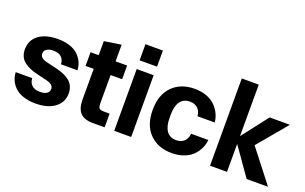

<svg xmlns="http://www.w3.org/2000/svg" viewBox="-83 -1078 2317 1460"><g transform="rotate(20 1075.5 -348.0)"><path d="M194.8 -205.1Q161.6 -213.4 136.5 -223.9Q111.3 -234.4 88.9 -251.2Q66.4 -268.1 54.7 -293.2Q43 -318.4 43 -351.1Q43 -424.8 99.6 -467.3Q156.2 -509.8 253.9 -509.8Q309.6 -509.8 352.3 -495.1Q395 -480.5 420.4 -455.3Q445.8 -430.2 459 -400.4Q472.2 -370.6 473.1 -336.9H339.8Q338.9 -372.6 316.9 -393.8Q294.9 -415 252 -415Q216.8 -415 197.5 -401.6Q178.2 -388.2 178.2 -365.2Q178.2 -328.1 234.9 -314.9L317.9 -294.9Q351.1 -287.1 376.5 -276.6Q401.9 -266.1 424.3 -249.3Q446.8 -232.4 459 -207Q471.2 -181.6 471.2 -148.9Q471.2 -75.7 413.8 -33Q356.4 9.8 258.8 9.8Q202.6 9.8 159.4 -4.9Q116.2 -19.5 90.6 -44.4Q64.9 -69.3 51.8 -99.1Q38.6 -128.9 37.1 -163.1H170.9Q171.9 -128.4 194.3 -106.7Q216.8 -85 261.2 -85Q296.4 -85 315.7 -98.4Q335 -111.8 335 -134.8Q335 -171.4 277.8 -185.1Z M720.7 0Q649.4 0 617.7 -34.9Q585.9 -69.8 585.9 -138.2V-389.2H520V-500H585.9V-613.8L722.7 -634.8V-500H815.9V-389.2H722.7V-163.1Q722.7 -129.9 731.9 -120.4Q741.2 -110.8 771 -110.8H815.9V0Z M893.6 0V-500H1030.8V0ZM891.6 -569.8H1032.7V-700.2H891.6Z M1361.3 9.8Q1249.5 9.8 1181.6 -58.3Q1113.8 -126.5 1113.8 -250Q1113.8 -373.5 1181.6 -441.7Q1249.5 -509.8 1361.3 -509.8Q1415.5 -509.8 1458.7 -493.4Q1502 -477.1 1529.1 -449.5Q1556.2 -421.9 1571.5 -389.2Q1586.9 -356.4 1590.3 -320.8H1450.7Q1447.8 -359.4 1424.1 -382.6Q1400.4 -405.8 1359.4 -405.8Q1308.1 -405.8 1281.7 -368.9Q1255.4 -332 1255.4 -262.2V-237.8Q1255.4 -168 1281.7 -131.1Q1308.1 -94.2 1359.4 -94.2Q1400.4 -94.2 1424.1 -117.4Q1447.8 -140.6 1450.7 -179.2H1590.3Q1586.9 -143.6 1571.5 -110.8Q1556.2 -78.1 1529.1 -50.5Q1502 -22.9 1458.7 -6.6Q1415.5 9.8 1361.3 9.8Z M1965.3 0 1806.2 -226.1V0H1668.9V-706.1H1806.2V-289.1L1969.2 -500H2133.3L1934.1 -262.2L2138.2 0Z"/></g></svg>

Font: TASA Orbiter Deck
Style: Bold
Weight: 700
Designer: Weizhong Zhang
Version: Version 1.000;Glyphs 3.1.2 (3151)